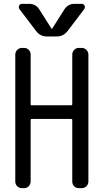

<svg xmlns="http://www.w3.org/2000/svg" viewBox="-20 -980 540 1000"><path d="M368.2 -960H405.3Q416 -960 420.4 -950.7Q424.8 -941.4 418 -931.6L332 -818.4Q309.6 -790 275.4 -790H224.6Q189.5 -790 168 -818.4L82 -931.6Q75.2 -940.4 79.6 -950.2Q84 -960 94.7 -960H131.8Q167 -960 185.5 -929.7L248 -831.1Q248 -830.1 250 -830.1Q252 -830.1 252 -831.1L314.5 -929.7Q333 -960 368.2 -960ZM94.7 0Q80.1 0 69.8 -9.8Q59.6 -19.5 59.6 -35.2V-695.3Q59.6 -710 69.8 -720.2Q80.1 -730.5 94.7 -730.5H105.5Q120.1 -730.5 129.9 -720.2Q139.6 -710 139.6 -695.3V-436.5Q139.6 -431.6 144.5 -431.6H350.6Q355.5 -431.6 356.4 -436.5V-695.3Q356.4 -710 366.2 -720.2Q376 -730.5 390.6 -730.5H405.3Q419.9 -730.5 430.2 -720.2Q440.4 -710 440.4 -695.3V-35.2Q440.4 -20.5 430.2 -10.3Q419.9 0 405.3 0H390.6Q376 0 366.2 -9.8Q356.4 -19.5 356.4 -35.2V-355.5Q356.4 -360.4 350.6 -360.4H144.5Q139.6 -360.4 139.6 -355.5V-35.2Q139.6 -20.5 129.9 -10.3Q120.1 0 105.5 0Z"/></svg>

Font: Rounded-L Mgen+ 2m regular
Style: Regular
Weight: 400
Designer: [Source Han Sans]
Ryoko NISHIZUKA  (kana & ideographs); Paul D. Hunt (Latin, Greek & Cyrillic); Wenlong ZHANG  (bopomofo
Version: Version 1.059.20150602